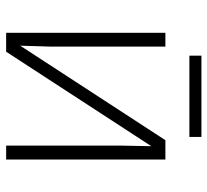

<svg xmlns="http://www.w3.org/2000/svg" viewBox="-46 -646 691 640"><g transform="rotate(90 300.0 -325.5)"><path d="M134.8 -530.8V-147L131.8 -46.9L446.8 -530.8H511.2V0H464.8V-381.3L466.8 -483.9L151.9 0H88.9V-530.8ZM165 -650.9H436V-610.8H165Z"/></g></svg>

Font: OpenSans-Light
Style: Regular
Weight: 300
Foundry: Ascender Corporation
Version: Version 1.10